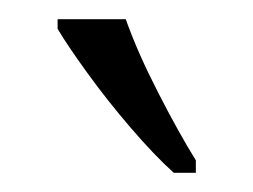

<svg xmlns="http://www.w3.org/2000/svg" viewBox="-20 -786 264 200"><path d="M161 -606Q141 -624 116.5 -652.5Q92 -681 71 -710Q50 -739 40 -756V-766H111Q123 -732 144.5 -690Q166 -648 184 -619V-606Z"/></svg>

Font: Noto Serif Ethiopic ExtraCondensed Light
Style: Regular
Weight: 300
Width: 2
Designer: Monotype Design Team
Foundry: Monotype Imaging Inc.
Version: Version 2.102; ttfautohint (v1.8.4.7-5d5b)